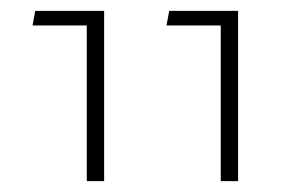

<svg xmlns="http://www.w3.org/2000/svg" viewBox="-20 -604 534 354"><path d="M387 -270V-584H419V-270ZM287 -557 292 -584H407V-557ZM140 -270V-584H172V-270ZM40 -557 45 -584H160V-557Z"/></svg>

Font: Noto Sans Hebrew Light
Style: Regular
Weight: 100
Version: Version 3.000